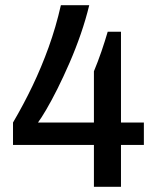

<svg xmlns="http://www.w3.org/2000/svg" viewBox="-20 -718 606 738"><path d="M341 0V-161H30V-247Q71 -317 105 -388Q139 -459 167 -536.5Q195 -614 214 -698H323Q310 -644 290.5 -587.5Q271 -531 247.5 -477Q224 -423 201 -377Q178 -331 158 -297Q138 -263 126 -247H341V-444Q348 -461 355.5 -480.5Q363 -500 370 -520.5Q377 -541 383 -560Q389 -579 394 -596H445V-247H533V-161H445V0Z"/></svg>

Font: Archivo SemiBold Medium
Style: Regular
Weight: 500
Version: Version 2.001